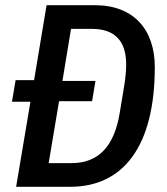

<svg xmlns="http://www.w3.org/2000/svg" viewBox="-20 -718 640 738"><path d="M42 0H250C454 0 575 -156 575 -460C575 -604 494 -698 345 -698H159L111 -410H40L26 -327H97ZM167 -91 207 -329H334L347 -407H220L253 -607H333C421 -607 465 -561 465 -470C465 -446 462 -416 458 -392L440 -283C419 -156 359 -91 255 -91Z"/></svg>

Font: IBM Mono Medium
Style: Italic
Weight: 500
Italic angle: -9°
Monospace: yes
Designer: Mike Abbink, Paul van der Laan, Pieter van Rosmalen
Foundry: Bold Monday
Version: Version 2.3